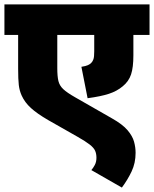

<svg xmlns="http://www.w3.org/2000/svg" viewBox="-20 -642 696 868"><path d="M656 -484H583V-392Q583 -337 572.5 -305.5Q562 -274 535 -252Q509 -230 472.5 -218Q436 -206 376 -198L348 -340Q368 -343 377.5 -347.5Q387 -352 392 -357Q399 -364 402.5 -374.5Q406 -385 406 -410V-484H239V-334Q239 -297 244 -276Q249 -255 266 -239Q283 -223 320 -202L486 -107Q534 -80 556.5 -53.5Q579 -27 586 -1.5Q593 24 593 49Q593 95 575 133Q557 171 531 206L393 127Q401 118 408.5 104Q416 90 416 71Q416 53 410 39.5Q404 26 385.5 11.5Q367 -3 330 -24L198 -99Q148 -128 120 -153.5Q92 -179 78 -210Q68 -232 65 -257.5Q62 -283 62 -332V-484H0V-622H656Z"/></svg>

Font: Noto Sans Devanagari UI Black
Style: Regular
Weight: 900
Designer: Jelle Bosma - Monotype Design Team
Foundry: Monotype Imaging Inc.
Version: Version 2.003; ttfautohint (v1.8.4.7-5d5b)